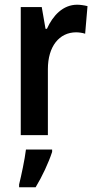

<svg xmlns="http://www.w3.org/2000/svg" viewBox="-20 -573 406 814"><path d="M307 -553C247 -553 204 -507 179 -451H173L157 -543H68V0H183V-280C183 -376 231 -436 303 -436C313 -436 330 -434 341 -430L351 -547C335 -551 319 -553 307 -553ZM201 71V61H90C85 103 70 173 61 209V221H131C159 175 186 117 201 71Z"/></svg>

Font: Noto Sans Gujarati UI Condensed SemiBold
Style: Regular
Weight: 600
Width: 3
Designer: Jelle Bosma - Monotype Design Team, Universal Thirst
Foundry: Monotype Imaging Inc.
Version: Version 2.106